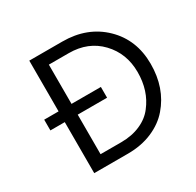

<svg xmlns="http://www.w3.org/2000/svg" viewBox="-162 -912 1139 1117"><g transform="rotate(-30 408.0 -353.0)"><path d="M68.4 -318.4V-390.6H165V-731.4H386.7Q553.7 -731.4 660.6 -627.9Q767.6 -524.4 767.6 -362.3Q767.6 -200.2 673.8 -91.8Q627.9 -38.1 555.2 -6.8Q482.4 24.4 391.6 24.4H165V-318.4ZM252 -52.7H390.6Q462.9 -52.7 519.5 -77.6Q576.2 -102.5 609.4 -146.5Q677.7 -233.4 677.7 -358.9Q677.7 -484.4 596.7 -569.3Q515.6 -654.3 385.7 -654.3H252V-390.6H449.2V-318.4H252Z"/></g></svg>

Font: GenEi M Gothic v2 Regular
Style: Regular
Weight: 400
Version: Version 2.0